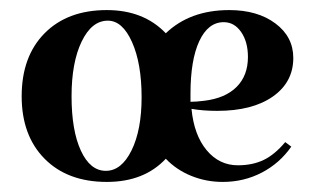

<svg xmlns="http://www.w3.org/2000/svg" viewBox="-20 -352 623 381"><path d="M546 -70 558 -61Q535 -28 499.5 -9.5Q464 9 422 9Q389 9 359.5 -3Q330 -15 309 -37Q266 9 192 9Q114 9 68.5 -37Q23 -83 23 -161Q23 -240 68.5 -286Q114 -332 192 -332Q265 -332 309 -286Q357 -332 435 -332Q491 -332 526.5 -305.5Q562 -279 562 -237Q562 -189 521.5 -160.5Q481 -132 411 -132Q383 -132 360 -136Q365 -84 390 -54Q415 -24 452 -24Q481 -24 503 -34.5Q525 -45 546 -70ZM261 -159Q261 -226 242 -268.5Q223 -311 194 -311Q162 -311 142 -269.5Q122 -228 122 -161Q122 -93 140.5 -53Q159 -13 190 -13Q221 -13 241 -53.5Q261 -94 261 -159ZM358 -166V-150Q369 -150 385 -152Q427 -157 449.5 -179.5Q472 -202 472 -239Q472 -269 458.5 -288.5Q445 -308 424 -308Q393 -308 375.5 -270.5Q358 -233 358 -166Z"/></svg>

Font: Katibeh
Style: Regular
Weight: 400
Designer: Arabic design by Kourosh Beigpour, Latin design by Eduardo Tunni, engineering by Lasse Fister
Version: Version 1.0010g